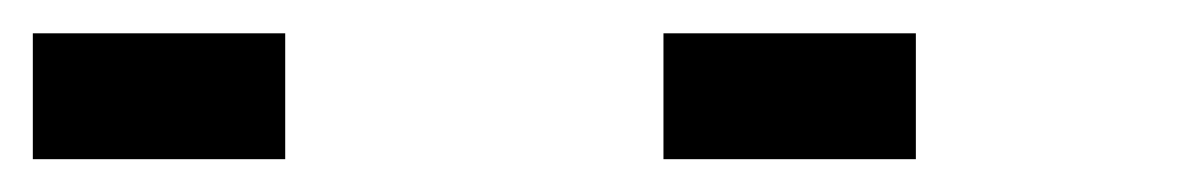

<svg xmlns="http://www.w3.org/2000/svg" viewBox="-20 -866 732 117"><path d="M0 -769V-845.7H153.8V-769ZM384.3 -769V-845.7H538.1V-769Z"/></svg>

Font: Good Old DOS
Style: Regular
Weight: 400
Designer: Vasily Draigo
Foundry: Vasily Draigo
Version: 1.0